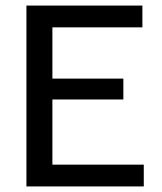

<svg xmlns="http://www.w3.org/2000/svg" viewBox="-20 -670 582 690"><path d="M496.7 0V-78.3H168.3V-312.5H423.3V-387.5H168.3V-571.7H491.7V-650H75V0Z"/></svg>

Font: Familjen Grotesk
Style: Regular
Weight: 400
Designer: Anders Wikstroem, Jonas Baeckman, Matilda Gysing, Kristian Moeller
Foundry: Familjen STHLM AB
Version: Version 2.000